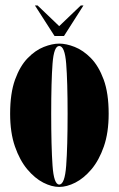

<svg xmlns="http://www.w3.org/2000/svg" viewBox="-20 -690 445 720"><path d="M202 11Q174 11 142.2 -5.2Q110.5 -21.5 82.2 -55.2Q54 -89 36 -140.8Q18 -192.5 18 -263.5Q18 -340.5 36.5 -391.5Q55 -442.5 83.8 -472Q112.5 -501.5 144.2 -514Q176 -526.5 202 -526.5Q228.5 -526.5 260.2 -514Q292 -501.5 321 -472Q350 -442.5 368.8 -391.5Q387.5 -340.5 387.5 -263.5Q387.5 -192.5 369.5 -140.8Q351.5 -89 323 -55.2Q294.5 -21.5 262.5 -5.2Q230.5 11 202 11ZM202 2Q223 2 228.2 -69Q233.5 -140 233.5 -263.5Q233.5 -384.5 228.2 -451Q223 -517.5 202 -517.5Q182 -517.5 177 -451Q172 -384.5 172 -263.5Q172 -140 177 -69Q182 2 202 2ZM184.5 -555 111 -669.5H121L202 -592L283 -669.5H293L220 -555Z"/></svg>

Font: Imbue 100pt Black
Style: Regular
Weight: 900
Designer: Tyler Finck
Foundry: Etcetera Type Company
Version: Version 1.102; ttfautohint (v1.8.3)